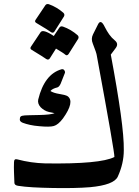

<svg xmlns="http://www.w3.org/2000/svg" viewBox="-20 -926 697 960"><path d="M470 -804Q484 -833 504 -791Q514 -771 526 -754Q538 -737 554 -724Q575 -707 558 -685L534 -653Q567 -477 583.5 -357.5Q600 -238 599 -175Q599 -109 569 -43Q550 -1 430 10Q393 13 346.5 14Q300 15 244 14Q188 13 144.5 10.5Q101 8 70 3Q52 0 52 -12Q51 -38 50 -64Q49 -90 50 -115Q50 -134 67 -129Q101 -120 135.5 -115Q170 -110 206 -109Q482 -105 552 -141Q554 -161 464 -648Q463 -660 444 -708Q434 -732 445 -754ZM289 -580Q298 -581 302 -574Q307 -566 304 -560L283 -507Q276 -492 267 -489Q242 -483 232 -471Q247 -461 278 -456Q309 -451 318 -445Q355 -418 295 -334Q271 -302 249 -296Q229 -290 176 -295Q151 -297 130.5 -301.5Q110 -306 94 -312Q79 -318 79 -328Q79 -339 83 -343Q88 -348 104 -349Q112 -350 130.5 -350Q149 -350 177 -351Q232 -352 253 -360L225 -366Q212 -369 201.5 -375.5Q191 -382 183 -390Q167 -408 171 -428Q202 -556 289 -580ZM277 -788Q283 -797 295 -793Q315 -786 333.5 -775Q352 -764 368 -750Q376 -742 371 -732L323 -656Q315 -645 306 -653Q302 -657 290 -664.5Q278 -672 260 -683L229 -634Q222 -624 211 -631Q206 -635 187.5 -646.5Q169 -658 138 -677Q128 -683 135 -693L183 -765Q195 -782 249 -746ZM207 -900Q213 -908 224 -905Q244 -898 262.5 -887Q281 -876 297 -862Q305 -854 300 -844L252 -768Q245 -758 234 -766Q224 -774 162 -811Q151 -817 158 -827Z"/></svg>

Font: Amiri
Style: Bold
Weight: 700
Designer: Khaled Hosny
Version: Version 0.113